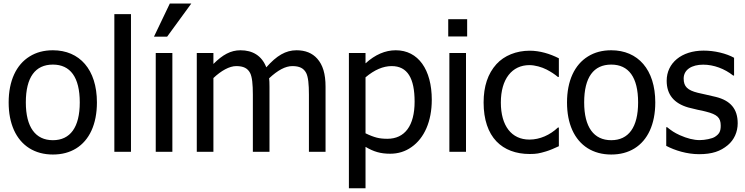

<svg xmlns="http://www.w3.org/2000/svg" viewBox="-20 -838 4112 1060"><path d="M515.1 -272.5C515.1 -454.1 419.4 -560.5 272 -560.5C223.1 -560.5 180.2 -549.3 143.6 -526.4C69.8 -481 27.8 -392.1 27.8 -272.5C27.8 -213.9 37.6 -163.1 57.1 -119.6C96.2 -33.2 171.9 15.1 272 15.1C321.3 15.1 363.8 3.9 400.4 -18.6C473.1 -63.5 515.1 -151.9 515.1 -272.5ZM420.4 -272.5C420.4 -135.3 367.7 -64 272 -64C175.8 -64 122.6 -136.2 122.6 -272.5C122.6 -411.6 174.8 -481.4 272 -481.4C368.2 -481.4 420.4 -411.6 420.4 -272.5Z M703.1 -759.8H611.3V0H703.1Z M917.5 -818.4 830.1 -635.7H902.8L1036.1 -818.4ZM931.6 -545.4H839.8V0H931.6Z M1777.3 0V-358.9C1777.3 -431.2 1762.2 -479.5 1731.4 -514.2C1704.1 -544.9 1666 -560.5 1617.2 -560.5C1557.1 -560.5 1507.3 -530.8 1450.2 -466.3C1425.3 -530.8 1374.5 -560.5 1307.6 -560.5C1253.4 -560.5 1209 -535.6 1158.2 -484.9V-545.4H1066.4V0H1158.2V-407.2C1201.2 -447.8 1246.6 -473.1 1284.2 -473.1C1324.7 -473.1 1347.2 -460.9 1360.8 -435.1C1372.1 -413.1 1376 -372.1 1376 -315.4V0H1467.8V-358.9C1467.8 -372.1 1467.8 -380.9 1467.3 -386.2L1465.8 -405.8C1513.7 -450.7 1556.2 -473.1 1593.8 -473.1C1634.3 -473.1 1656.7 -460.9 1670.4 -435.1C1681.6 -413.1 1685.5 -372.1 1685.5 -315.4V0Z M2363.8 -287.1C2363.8 -453.6 2289.1 -560.5 2165 -560.5C2106.9 -560.5 2051.3 -536.6 1998 -488.3V-545.4H1906.2V201.2H1998V-27.3C2043 -0.5 2081.1 10.7 2133.8 10.7C2178.2 10.7 2217.8 -1.5 2252.4 -26.4C2322.3 -75.2 2363.8 -168 2363.8 -287.1ZM2269 -276.9C2269 -143.6 2214.4 -71.8 2118.7 -71.8C2096.7 -71.8 2077.1 -73.7 2060.1 -78.1C2043 -82.5 2022 -90.3 1998 -102.1V-411.1C2047.4 -452.6 2095.2 -473.1 2142.6 -473.1C2230 -473.1 2269 -405.3 2269 -276.9Z M2559.1 -731.9H2454.6V-636.7H2559.1ZM2552.7 -545.4H2460.9V0H2552.7Z M2904.3 12.2C2942.4 12.2 2957.5 8.8 2994.1 -2C3013.2 -7.3 3044.4 -21 3065.4 -30.8V-133.8H3060.1C3016.6 -92.8 2960.9 -67.4 2902.8 -67.4C2804.2 -67.4 2745.1 -143.1 2745.1 -272C2745.1 -402.3 2807.1 -478.5 2902.8 -478.5C2933.6 -478.5 2970.7 -467.8 2997.6 -454.1C3022 -441.4 3043 -427.7 3060.1 -413.1H3065.4V-516.1C3016.6 -541 2960.4 -558.1 2904.3 -558.1C2830.6 -558.1 2763.7 -531.2 2720.7 -483.9C2673.3 -431.6 2649.9 -361.3 2649.9 -272C2649.9 -177.7 2675.3 -105 2720.7 -57.6C2765.1 -11.2 2828.6 12.2 2904.3 12.2Z M3597.7 -272.5C3597.7 -454.1 3502 -560.5 3354.5 -560.5C3305.7 -560.5 3262.7 -549.3 3226.1 -526.4C3152.3 -481 3110.4 -392.1 3110.4 -272.5C3110.4 -213.9 3120.1 -163.1 3139.6 -119.6C3178.7 -33.2 3254.4 15.1 3354.5 15.1C3403.8 15.1 3446.3 3.9 3482.9 -18.6C3555.7 -63.5 3597.7 -151.9 3597.7 -272.5ZM3502.9 -272.5C3502.9 -135.3 3450.2 -64 3354.5 -64C3258.3 -64 3205.1 -136.2 3205.1 -272.5C3205.1 -411.6 3257.3 -481.4 3354.5 -481.4C3450.7 -481.4 3502.9 -411.6 3502.9 -272.5Z M3839.4 13.2C3911.6 13.2 3957.5 -2.9 3998 -36.6C4033.2 -65.9 4052.7 -109.9 4052.7 -157.2C4052.7 -236.8 4012.7 -283.2 3931.2 -303.2L3918 -306.2C3898.9 -311 3885.7 -314 3878.4 -315.4C3862.3 -318.8 3846.7 -322.3 3832.5 -325.7C3775.9 -339.8 3754.4 -359.9 3754.4 -404.3C3754.4 -453.6 3799.3 -481 3862.3 -481C3920.4 -481 3980.5 -458.5 4027.8 -420.9H4032.7V-519C4011.7 -530.8 3985.8 -540.5 3955.1 -547.9C3924.3 -555.2 3894 -558.6 3864.3 -558.6C3742.7 -558.6 3660.6 -490.2 3660.6 -392.1C3660.6 -316.4 3700.2 -267.6 3779.8 -244.6C3799.3 -239.3 3816.9 -235.4 3832 -231.9C3850.1 -228.5 3865.7 -225.1 3877.9 -221.7C3939.5 -206.1 3959 -188.5 3959 -144.5C3959 -111.8 3950.7 -98.1 3926.8 -82.5C3918.9 -77.6 3906.7 -73.2 3890.1 -69.8C3873.5 -66.4 3857.9 -64.5 3842.8 -64.5C3810.1 -64.5 3773.4 -73.7 3732.9 -91.8C3701.2 -106.4 3688.5 -115.7 3663.1 -135.7H3658.2V-32.7C3706.5 -7.3 3772.9 13.2 3839.4 13.2Z"/></svg>

Font: SG Kara SemiBold
Style: Regular
Weight: 400
Designer: Damoon Khanjanzadeh
Version: Version 1.000